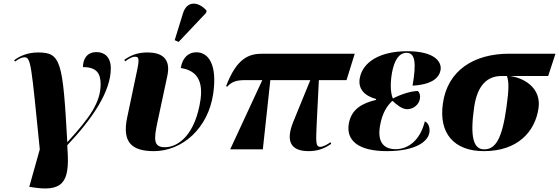

<svg xmlns="http://www.w3.org/2000/svg" viewBox="-20 -837 3133 1076"><path d="M178 215C356 240 370 155 357 -23C497 -171 601 -323 601 -454C601 -517 566 -545 521 -545C467 -545 445 -506 445 -461C519 -461 544 -428 544 -365C544 -263 482 -176 359 -42H357C332 -496 321 -543 193 -543C137 -543 91 -524 59 -499L64 -492C88 -510 105 -516 117 -516C154 -516 155 -475 203 0L144 210Z M981 -602 1135 -765 1138 -777C1094 -828 1029 -836 1006 -764L959 -612ZM842 10C1001 10 1147 -117 1175 -313C1198 -473 1150 -544 1080 -544C1039 -544 1003 -517 993 -456C1055 -446 1122 -413 1104 -280C1076 -86 982 -12 904 -12C841 -12 841 -53 862 -151L918 -413C940 -517 876 -543 807 -543C755 -543 717 -530 677 -502L681 -493C709 -513 724 -520 738 -519C758 -519 762 -507 748 -441L693 -180C663 -40 718 10 842 10Z M1270 0H1453L1495 -388H1719L1623 -153C1579 -43 1611 10 1710 10C1752 10 1793 0 1836 -31L1832 -40C1816 -27 1788 -14 1775 -14C1747 -14 1751 -48 1755 -148L1767 -388H1922L1968 -536H1451C1375 -536 1307 -512 1247 -354L1253 -351C1280 -380 1305 -388 1355 -388H1450Z M2148 10C2307 10 2382 -43 2387 -99C2389 -122 2382 -147 2361 -157C2334 -50 2268 -1 2197 -1C2122 -1 2095 -51 2110 -134C2123 -207 2151 -246 2179 -272C2203 -251 2232 -225 2262 -225C2297 -225 2328 -251 2333 -283C2337 -305 2331 -318 2322 -327C2286 -327 2229 -310 2182 -285C2171 -308 2164 -358 2177 -431C2190 -498 2215 -541 2259 -541C2307 -541 2314 -484 2292 -357C2401 -363 2441 -401 2449 -444C2457 -492 2414 -550 2262 -550C2112 -550 2012 -491 1996 -398C1986 -339 2022 -300 2088 -282L2087 -277C2010 -259 1949 -225 1935 -145C1918 -50 1988 10 2148 10Z M2692 10C2881 10 2979 -99 2998 -231C3013 -335 2931 -397 2839 -411H3052L3093 -536H2833C2638 -536 2488 -444 2462 -257C2438 -89 2525 10 2692 10ZM2693 0C2634 0 2613 -68 2637 -235C2655 -363 2714 -411 2790 -411H2821C2832 -379 2833 -339 2818 -234C2794 -61 2758 0 2693 0Z"/></svg>

Font: Noto Serif Display ExtraBold
Style: Italic
Weight: 800
Italic angle: -12°
Designer: Monotype Design Team
Foundry: Monotype Imaging Inc.
Version: Version 2.009